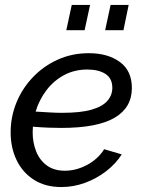

<svg xmlns="http://www.w3.org/2000/svg" viewBox="-20 -746 579 776"><path d="M228 10Q163 10 117 -19.5Q71 -49 47 -99Q23 -149 23 -211Q23 -274 46.5 -331.5Q70 -389 113 -434Q156 -479 213.5 -505Q271 -531 339 -531Q416 -531 464.5 -495.5Q513 -460 513 -390Q513 -311 443 -270Q373 -229 228 -229Q205 -229 176.5 -230Q148 -231 113 -234Q112 -222 112 -211Q112 -170 126 -134.5Q140 -99 169 -77.5Q198 -56 242 -56Q288 -56 332 -79.5Q376 -103 401 -143L472 -122Q448 -84 409 -54Q370 -24 323.5 -7Q277 10 228 10ZM333 -465Q281 -465 239 -442.5Q197 -420 167.5 -381Q138 -342 124 -295Q157 -293 182.5 -291.5Q208 -290 231 -290Q307 -290 351 -303Q395 -316 414.5 -339Q434 -362 434 -391Q434 -429 406.5 -447Q379 -465 333 -465ZM248 -624 270 -726H344L322 -624ZM405 -624 427 -726H500L479 -624Z"/></svg>

Font: Raleway Medium
Style: Italic
Weight: 500
Italic angle: -12°
Designer: Matt McInerney, Pablo Impallari, Rodrigo Fuenzalida
Foundry: Matt McInerney, Pablo Impallari, Rodrigo Fuenzalida
Version: Version 4.026